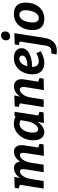

<svg xmlns="http://www.w3.org/2000/svg" viewBox="1210 -2031 1063 3523"><g transform="rotate(-90 1741.5 -269.5)"><path d="M642 5 695 -330Q703 -378 694.5 -407.5Q686 -437 656 -437Q631 -437 602.5 -414Q574 -391 550.5 -344.5Q527 -298 516 -227L481 0H343L396 -330Q403 -378 395 -407.5Q387 -437 357 -437Q332 -437 303.5 -414Q275 -391 251.5 -344.5Q228 -298 217 -227L181 0H43L112 -436L45 -458L57 -531L258 -538L234 -428Q274 -490 324.5 -518Q375 -546 420 -546Q470 -546 501 -516Q532 -486 538 -432Q577 -492 626 -519Q675 -546 720 -546Q784 -546 817 -496Q850 -446 837 -361L796 -98L864 -76L853 -1Z M1076 12Q1036 12 1003 -9Q970 -30 949.5 -74.5Q929 -119 929 -189Q929 -263 952 -328Q975 -393 1016.5 -442Q1058 -491 1114 -519Q1170 -547 1235 -547Q1266 -547 1298.5 -539.5Q1331 -532 1364 -516L1378 -534H1452L1384 -99L1452 -76L1440 -1L1245 5L1265 -111Q1227 -50 1175.5 -19Q1124 12 1076 12ZM1132 -100Q1160 -100 1190 -124.5Q1220 -149 1244 -196.5Q1268 -244 1280 -313L1298 -424Q1264 -442 1232 -442Q1185 -442 1148 -408.5Q1111 -375 1090.5 -320.5Q1070 -266 1070 -205Q1070 -150 1087 -125Q1104 -100 1132 -100Z M1850 5 1904 -330Q1912 -377 1902 -407Q1892 -437 1859 -437Q1831 -437 1801 -414Q1771 -391 1747 -344.5Q1723 -298 1712 -227L1676 0H1538L1607 -436L1540 -458L1552 -531L1753 -538L1730 -431Q1770 -491 1821.5 -518.5Q1873 -546 1919 -546Q1990 -546 2025 -496Q2060 -446 2046 -361L2004 -98L2072 -76L2060 -1Z M2346 12Q2288 12 2241 -11Q2194 -34 2166.5 -83Q2139 -132 2139 -210Q2139 -274 2159.5 -334.5Q2180 -395 2218.5 -442.5Q2257 -490 2313 -518Q2369 -546 2440 -546Q2524 -546 2571.5 -507.5Q2619 -469 2619 -406Q2619 -359 2592 -322.5Q2565 -286 2519.5 -262Q2474 -238 2416.5 -225.5Q2359 -213 2297 -213Q2286 -213 2276 -214V-213Q2276 -147 2303.5 -118Q2331 -89 2377 -89Q2409 -89 2447.5 -100.5Q2486 -112 2527 -134L2563 -53Q2508 -21 2452.5 -4.5Q2397 12 2346 12ZM2421 -447Q2388 -447 2361.5 -426.5Q2335 -406 2316.5 -372.5Q2298 -339 2288 -301Q2299 -300 2312 -300Q2353 -300 2392.5 -310Q2432 -320 2457.5 -341Q2483 -362 2483 -392Q2483 -417 2466.5 -432Q2450 -447 2421 -447Z M2502 235 2524 138Q2534 139 2542.5 140Q2551 141 2561 141Q2611 141 2635 114.5Q2659 88 2667 36L2741 -439L2676 -458L2687 -531L2895 -538L2810 3Q2795 94 2761 146Q2727 198 2678 220Q2629 242 2571 242Q2551 242 2535.5 240Q2520 238 2502 235ZM2836 -615Q2802 -615 2782.5 -635Q2763 -655 2763 -689Q2763 -730 2788.5 -755.5Q2814 -781 2853 -781Q2887 -781 2906.5 -761.5Q2926 -742 2926 -707Q2926 -667 2901 -641Q2876 -615 2836 -615Z M3251 -546Q3311 -546 3357 -524Q3403 -502 3429 -454Q3455 -406 3455 -327Q3455 -264 3437 -203.5Q3419 -143 3382 -94.5Q3345 -46 3288.5 -17Q3232 12 3155 12Q3094 12 3048 -10Q3002 -32 2976.5 -80Q2951 -128 2951 -206Q2951 -269 2969 -329.5Q2987 -390 3024 -439Q3061 -488 3117.5 -517Q3174 -546 3251 -546ZM3232 -445Q3193 -445 3166 -420.5Q3139 -396 3122.5 -358Q3106 -320 3098.5 -279.5Q3091 -239 3091 -206Q3091 -151 3110.5 -120Q3130 -89 3173 -89Q3211 -89 3238.5 -113.5Q3266 -138 3282.5 -176Q3299 -214 3307 -255Q3315 -296 3315 -329Q3315 -383 3295 -414Q3275 -445 3232 -445Z"/></g></svg>

Font: Bitter
Style: Bold Italic
Weight: 700
Italic angle: -9°
Designer: Sol Matas, and Bitter project Authors
Foundry: Sol Matas
Version: Version 2.001